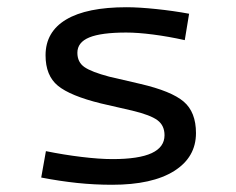

<svg xmlns="http://www.w3.org/2000/svg" viewBox="-20 -498 654 531"><path d="M522 -130Q522 -63 461.5 -25Q401 13 290 13Q241 13 193.5 8Q146 3 94 -7L107 -80Q156 -70 205.5 -64Q255 -58 291 -58Q364 -58 399.5 -74.5Q435 -91 435 -124Q435 -151 415.5 -165.5Q396 -180 346 -192L259 -212Q174 -233 140 -261Q106 -289 106 -345Q106 -410 163 -444Q220 -478 330 -478Q364 -478 412 -473Q460 -468 503 -460L491 -387Q446 -397 403.5 -402.5Q361 -408 329 -408Q260 -408 227 -394.5Q194 -381 194 -352Q194 -326 213.5 -312.5Q233 -299 282 -286L368 -266Q454 -246 488 -217Q522 -188 522 -130Z"/></svg>

Font: Intel One Mono
Style: Regular
Weight: 400
Monospace: yes
Designer: Fred Shallcrass
Foundry: Frere-Jones Type LLC
Version: Version 1.400;hotconv 1.1.0;makeotfexe 2.6.0;FJTRelease1.4